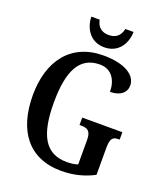

<svg xmlns="http://www.w3.org/2000/svg" viewBox="-164 -1026 982 1146"><g transform="rotate(20 326.5 -453.5)"><path d="M350 -771C439 -771 483 -842 484 -917H432C422 -869 392 -849 350 -849C309 -849 278 -869 269 -917H216C218 -842 262 -771 350 -771ZM361 10C438 10 504 -7 568 -40V-212C568 -273 584 -285 619 -285H626V-332H371V-285H382C422 -285 444 -273 444 -216V-61C423 -54 398 -51 374 -51C233 -51 181 -160 181 -358C181 -560 234 -666 363 -666C440 -666 474 -604 474 -533C539 -533 575 -565 575 -610C575 -674 502 -724 365 -724C157 -724 48 -574 48 -358C48 -137 150 10 361 10Z"/></g></svg>

Font: Noto Serif Myanmar Condensed SemiBold
Style: Regular
Weight: 600
Width: 3
Designer: Ben Mitchell and the Monotype Design Team
Foundry: Monotype Imaging Inc.
Version: Version 2.106